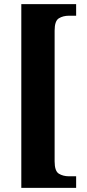

<svg xmlns="http://www.w3.org/2000/svg" viewBox="-20 -780 419 928"><path d="M83 128V-760H348V-704H313Q285 -704 264.5 -691.5Q244 -679 244 -632V0Q244 47 264.5 59.5Q285 72 313 72H348V128Z"/></svg>

Font: Noto Serif Tamil ExtraCondensed Black
Style: Regular
Weight: 900
Width: 2
Designer: Indian Type Foundry, Tom Grace, and the Monotype Design Team
Foundry: Monotype Imaging Inc.
Version: Version 2.004; ttfautohint (v1.8.4.7-5d5b)